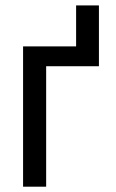

<svg xmlns="http://www.w3.org/2000/svg" viewBox="-20 -703 436 723"><path d="M352.5 -453.6H153.8V0H66.9V-528.3H266.6V-682.6H352.5Z"/></svg>

Font: MAUL Condensed
Style: Condensed Regular
Weight: 400
Designer: MAUL
Version: Version 1.0; 2020; ttfautohint (v1.8.3)